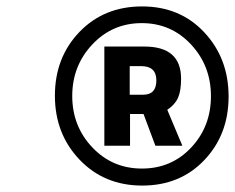

<svg xmlns="http://www.w3.org/2000/svg" viewBox="-20 -733 732 598"><path d="M423 -155Q305 -155 228 -235.5Q151 -316 151 -435Q151 -554 227.5 -633.5Q304 -713 422.5 -713Q541 -713 616.5 -632Q692 -551 692 -432.5Q692 -314 616.5 -234.5Q541 -155 423 -155ZM267.5 -594.5Q205 -528 205 -434Q205 -340 267.5 -274Q330 -208 422 -208Q514 -208 575.5 -273.5Q637 -339 637 -433.5Q637 -528 575 -594.5Q513 -661 421.5 -661Q330 -661 267.5 -594.5ZM385 -378V-279H305V-588H430Q544 -588 544 -488Q544 -450 534.5 -428.5Q525 -407 501 -391L548 -279H464L427 -378ZM384 -527V-438H426Q467 -438 467 -482.5Q467 -527 420 -527Z"/></svg>

Font: Titillium Web SemiBold
Style: Italic
Weight: 600
Italic angle: -13°
Version: Version 1.002;PS 57.000;hotconv 1.0.70;makeotf.lib2.5.55311